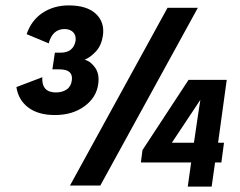

<svg xmlns="http://www.w3.org/2000/svg" viewBox="-20 -690 891 714"><path d="M235.8 -669.9Q302.7 -669.9 336.2 -638.9Q369.6 -607.9 362.8 -558.1Q357.4 -521.5 337.2 -499.3Q316.9 -477.1 294.9 -467.8Q316.9 -462.4 333.7 -438.5Q350.6 -414.6 345.2 -377Q338.4 -327.1 293.9 -294.7Q249.5 -262.2 184.1 -262.2Q122.6 -262.2 85.4 -290Q48.3 -317.9 41 -366.2L137.2 -402.8Q134.3 -346.2 188 -346.2Q211.4 -346.2 227.8 -357.2Q244.1 -368.2 247.1 -391.1Q250 -411.1 238.8 -421.6Q227.5 -432.1 200.2 -432.1H174.8L184.1 -494.1H205.1Q253.4 -494.1 261.2 -539.1Q263.2 -559.6 251.5 -570.8Q239.7 -582 220.2 -582Q175.3 -582 161.1 -528.8L79.1 -563Q96.7 -614.7 138.4 -642.3Q180.2 -669.9 235.8 -669.9ZM240.2 0 603 -661.1H715.8L353 0ZM503.9 -85.9 509.8 -131.8 681.2 -393.1H823.2L791 -159.2H813L803.2 -85.9H779.8L767.1 3.9H678.2L690.9 -85.9ZM619.1 -159.2H701.2L716.8 -265.1L725.1 -318.8Z"/></svg>

Font: Human Sans Bold
Style: Italic
Weight: 700
Italic angle: -8°
Designer: Tim Radville
Foundry: Continuum
Version: Version 1.000;FEAKit 1.0